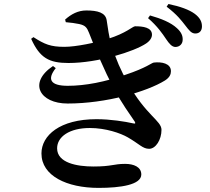

<svg xmlns="http://www.w3.org/2000/svg" viewBox="-20 -863 1040 949"><path d="M846.4 -630.8C867.9 -630.8 882.9 -645.8 882.9 -666.7C883.6 -686 876.3 -704 854.7 -723.6C824.4 -751.9 777.2 -770.8 721.4 -786.7L711.8 -773.3C758.2 -733.2 782.8 -696.9 800.9 -669.9C817 -645.9 829.9 -631.5 846.4 -630.8ZM467.2 65.7C576.4 65.7 678.4 50.4 678.4 -0.5C678.4 -38 641 -53 598.5 -53C540.9 -53 532.8 -40 442.2 -40C360.2 -40 262.3 -57.8 262.3 -129.9C262.3 -187.2 323.1 -230.3 424 -230.3C502.9 -230.3 575.9 -204.7 611.7 -184.1C669.5 -150.8 685.2 -127.5 717.2 -127.5C749.9 -127.5 778.2 -172.7 778.2 -221.3C778.2 -266.6 701.7 -292.1 612.5 -451.9C574.6 -519.8 555.5 -565.1 531.6 -637.7C518.8 -677 511.8 -733.9 507.4 -762.3C501.9 -800.7 462.5 -811.3 406.8 -811.3C365.7 -811.3 332.1 -793.2 301.9 -766.3L305.2 -753.3C327.9 -751.7 354.3 -747.8 371.3 -744.2C401.6 -737.6 409.4 -727.4 420.1 -700.5C451 -619.8 499.1 -508.1 537.4 -435.4C580.6 -352.1 625 -294.3 645.7 -262.4C650.5 -253.8 649.8 -250.1 637.2 -253.4C598.9 -262 527.6 -273.9 456.4 -273.9C276.1 -273.9 184.9 -193.8 184.9 -104.4C184.9 5.9 309.9 65.7 467.2 65.7ZM314.2 -351.3C504.4 -351.3 705.9 -409.7 795.5 -465.3C818.8 -480.2 824.9 -496.2 824.9 -511C824.9 -550 778.6 -558.2 740.4 -553.8C730.2 -553.1 705.4 -528.5 600 -493.4C500.1 -458.6 402.5 -438.9 315 -438.9C227.8 -438.9 212.2 -471.7 255.6 -526.2L242 -536.7C117.8 -453.5 176.8 -351.3 314.2 -351.3ZM318.6 -551.6C464.2 -551.6 643.8 -608.5 702.7 -648.4C723 -662.2 731.2 -677.9 731.2 -691.8C730.9 -727.4 687.1 -733.1 647.7 -733.1C636 -733.1 603.7 -698.8 513.3 -670.9C455.4 -652.3 355.5 -631.5 298.7 -631.5C230.3 -631.5 200.8 -643.7 145.3 -679.5L134 -671.2C176.8 -576.2 222.7 -551.6 318.6 -551.6ZM945.4 -697.4C966.1 -697.4 978.2 -710.9 978.2 -732.5C978.2 -755.4 968.7 -774.9 942.9 -794.5C915 -815.2 869.5 -831.6 812.5 -843.1L803.6 -829.9C856.4 -789.8 877 -761.2 895.2 -738.1C914.5 -713.1 925.7 -697.4 945.4 -697.4Z"/></svg>

Font: Source Han Serif TW VF
Style: Regular
Weight: 250
Designer: Ryoko NISHIZUKA 西塚涼子 (kana & ideographs); Frank Grießhammer (Latin, Greek & Cyrillic); Wenlong ZHANG 张文龙 (bopomofo); San
Foundry: Adobe
Version: Version 2.002;hotconv 1.1.0;makeotfexe 2.6.0